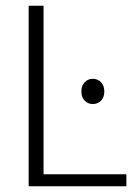

<svg xmlns="http://www.w3.org/2000/svg" viewBox="-20 -650 476 670"><path d="M80 -630H132V-42H421V0H80ZM264 -331Q264 -351 275.5 -363Q287 -375 304 -375Q321 -375 332.5 -363Q344 -351 344 -331Q344 -310 332.5 -298.5Q321 -287 304 -287Q287 -287 275.5 -298.5Q264 -310 264 -331Z"/></svg>

Font: Mukta Vaani ExtraLight
Style: Regular
Weight: 275
Designer: Noopur Datye, Girish Dalvi, Yashodeep Gholap, Pallavi Karambelkar
Foundry: Ek Type
Version: Version 2.538;PS 1.000;hotconv 16.6.51;makeotf.lib2.5.65220;